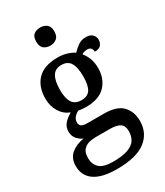

<svg xmlns="http://www.w3.org/2000/svg" viewBox="-242 -859 1027 1195"><g transform="rotate(-30 272.0 -261.5)"><path d="M232 240Q124 240 70.5 202.5Q17 165 17 96Q17 39 54 9Q91 -21 145 -29Q123 -38 104 -59Q85 -80 85 -113Q85 -144 103 -166.5Q121 -189 157 -210Q113 -227 88 -268Q63 -309 63 -362Q63 -448 111 -497.5Q159 -547 257 -547Q293 -547 324.5 -537Q356 -527 372 -514Q390 -534 414.5 -551.5Q439 -569 471 -569Q503 -569 518.5 -553Q534 -537 534 -516Q534 -494 521 -478Q508 -462 476 -462Q476 -476 468 -487Q460 -498 442 -498Q419 -498 401 -487Q419 -465 431 -435Q443 -405 443 -364Q443 -289 397.5 -240Q352 -191 257 -191Q245 -191 228.5 -192.5Q212 -194 203 -196Q185 -187 172 -172Q159 -157 159 -136Q159 -118 171 -109Q183 -100 217 -100H332Q424 -100 464 -58Q504 -16 504 51Q504 138 437.5 189Q371 240 232 240ZM254 -242Q300 -242 318.5 -272.5Q337 -303 337 -365Q337 -429 318 -462Q299 -495 253 -495Q208 -495 188.5 -461Q169 -427 169 -364Q169 -303 189 -272.5Q209 -242 254 -242ZM234 188Q302 188 341 173.5Q380 159 396 133Q412 107 412 73Q412 31 387.5 16Q363 1 316 1H213Q187 1 163 8Q139 15 123.5 34Q108 53 108 91Q108 134 135.5 161Q163 188 234 188ZM256 -633Q228 -633 209.5 -648Q191 -663 191 -698Q191 -734 209.5 -748.5Q228 -763 256 -763Q282 -763 301.5 -748.5Q321 -734 321 -698Q321 -663 301.5 -648Q282 -633 256 -633Z"/></g></svg>

Font: Noto Serif Bengali Medium
Style: Regular
Weight: 500
Designer: Juan Bruce, Universal Thirst, Indian Type Foundry and the Monotype Design Team.
Foundry: Monotype Imaging Inc.
Version: Version 2.003; ttfautohint (v1.8.4.7-5d5b)